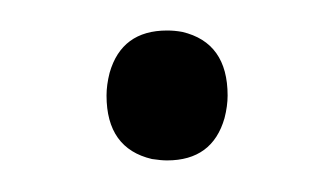

<svg xmlns="http://www.w3.org/2000/svg" viewBox="-20 -339 216 124"><path d="M87.9 -235.4Q117.2 -235.4 125 -262.7Q127 -270.5 127 -277.3Q127 -311.5 97.7 -318.4Q92.8 -319.3 87.9 -319.3Q58.6 -319.3 50.8 -292Q48.8 -284.2 48.8 -277.3Q48.8 -243.2 78.1 -236.3Q84 -235.4 87.9 -235.4Z"/></svg>

Font: Yaldevi Colombo ExtraLight
Style: Regular
Weight: 275
Designer: Sol Matas, Denzil Rajitha, Kosala Senevirathne and Pathum Egodawatta
Foundry: Mooniak
Version: Version 1.020 ; ttfautohint (v1.6)